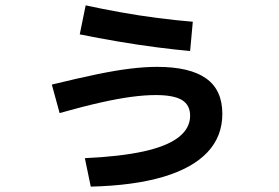

<svg xmlns="http://www.w3.org/2000/svg" viewBox="-20 -642 1040 715"><path d="M296 -53Q427 -59 514 -78Q601 -97 644.5 -130.5Q688 -164 688 -211Q688 -251 657.5 -269.5Q627 -288 560 -288Q520 -288 470.5 -281.5Q421 -275 356 -260.5Q291 -246 202 -221L173 -327Q271 -351 341.5 -365.5Q412 -380 466 -386.5Q520 -393 565 -393Q687 -393 747.5 -350Q808 -307 808 -218Q808 -134 752.5 -75Q697 -16 588 16.5Q479 49 318 53ZM688 -452Q632 -457 562.5 -466Q493 -475 419.5 -487.5Q346 -500 277 -514L299 -622Q359 -609 428 -596.5Q497 -584 567 -575Q637 -566 698 -561Z"/></svg>

Font: M PLUS 2 SemiBold
Style: Regular
Weight: 600
Designer: Coji Morishita
Foundry: UNDERFOREST DESIGN
Version: Version 1.001